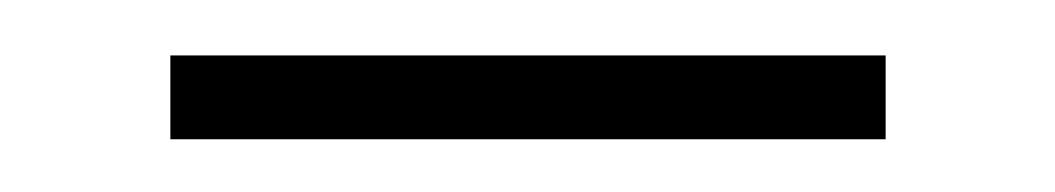

<svg xmlns="http://www.w3.org/2000/svg" viewBox="-20 -706 390 71"><path d="M307.5 -654.5H43V-685.5H307.5Z"/></svg>

Font: Argentum Novus ExtraLight
Style: Regular
Weight: 250
Designer: Julieta Ulanovsky (font) & Cristiano Sobral (main changes)
Foundry: Julieta Ulanovsky (font) & Cristiano Sobral (main changes)
Version: Version 3.00;November 27, 2020;FontCreator 13.0.0.2655 64-bi